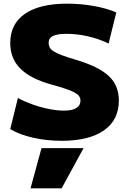

<svg xmlns="http://www.w3.org/2000/svg" viewBox="-20 -760 706 1050"><path d="M317 270H147L207 50H437ZM317 10Q235 10 160 -7Q85 -24 36 -54L78 -224Q113 -205 157.5 -189Q202 -173 247.5 -164Q293 -155 330 -155Q374 -155 397 -169Q420 -183 420 -210Q420 -223 413 -233.5Q406 -244 389 -253.5Q372 -263 341.5 -273.5Q311 -284 264 -297Q205 -313 162 -335Q119 -357 91 -385Q63 -413 49.5 -448Q36 -483 36 -525Q36 -629 116.5 -684.5Q197 -740 347 -740Q420 -740 491.5 -727.5Q563 -715 616 -692L574 -522Q520 -548 460.5 -561.5Q401 -575 344 -575Q294 -575 270 -563.5Q246 -552 246 -526Q246 -512 252 -500.5Q258 -489 274 -479Q290 -469 318.5 -458Q347 -447 392 -434Q456 -415 501 -393Q546 -371 574.5 -344.5Q603 -318 616.5 -284.5Q630 -251 630 -210Q630 -104 548.5 -47Q467 10 317 10Z"/></svg>

Font: M PLUS 2 Black
Style: Regular
Weight: 900
Designer: Coji Morishita
Foundry: UNDERFOREST DESIGN
Version: Version 1.001